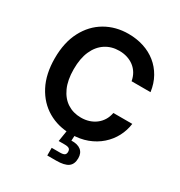

<svg xmlns="http://www.w3.org/2000/svg" viewBox="-214 -886 1165 1240"><g transform="rotate(30 369.0 -265.5)"><path d="M383.3 9.8Q287.1 9.8 211.4 -34.4Q135.7 -78.6 92 -162.1Q48.3 -245.6 48.3 -363.3Q48.3 -481.4 92.3 -565.2Q136.2 -648.9 212.2 -693.1Q288.1 -737.3 383.3 -737.3Q444.3 -737.3 497.1 -720.2Q549.8 -703.1 590.8 -670.2Q631.8 -637.2 658.4 -589.8Q685.1 -542.5 693.4 -481.9H552.2Q546.4 -513.2 532 -537.4Q517.6 -561.5 495.6 -578.4Q473.6 -595.2 445.8 -604Q418 -612.8 386.2 -612.8Q328.1 -612.8 283.4 -583.5Q238.8 -554.2 214.1 -498.8Q189.5 -443.4 189.5 -363.3Q189.5 -282.2 214.6 -226.8Q239.7 -171.4 283.9 -143.1Q328.1 -114.7 385.7 -114.7Q417.5 -114.7 445.1 -123.5Q472.7 -132.3 494.9 -149.2Q517.1 -166 532 -190.2Q546.9 -214.4 552.7 -245.6H693.8Q687 -193.8 662.8 -147.9Q638.7 -102.1 598.4 -66.4Q558.1 -30.8 504.2 -10.5Q450.2 9.8 383.3 9.8ZM320.3 205.6V148.4H381.3Q405.3 148.4 415.3 141.6Q425.3 134.8 425.3 118.2Q425.3 101.6 415.3 94.7Q405.3 87.9 381.3 87.9H337.4L354.5 -20H409.7V1.5L407.2 44.4Q453.6 43 478.3 62.7Q502.9 82.5 502.9 121.1Q502.9 166 475.3 185.8Q447.8 205.6 386.7 205.6Z"/></g></svg>

Font: Inter
Style: 650
Weight: 650
Designer: Rasmus Andersson
Foundry: rsms
Version: Version 4.001;git-66647c0bb